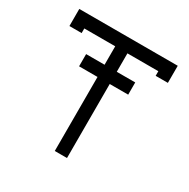

<svg xmlns="http://www.w3.org/2000/svg" viewBox="-154 -821 950 964"><g transform="rotate(30 321.0 -339.5)"><path d="M463.9 -500V-429.2H356.9V0H286.1V-429.2H179.2V-500H286.1V-606.9H106.9V-580.1H36.1V-679.2H606.9V-580.1H536.1V-606.9H356.9V-500Z"/></g></svg>

Font: Rawengulk
Style: Bold
Weight: 700
Version: Version 0.92